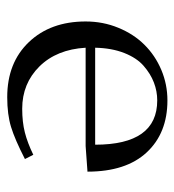

<svg xmlns="http://www.w3.org/2000/svg" viewBox="5 -498 499 550"><g transform="rotate(90 255.0 -222.5)"><path d="M41 -217.8Q41 -267.6 59.1 -311.5Q77.1 -355.5 107.7 -386.2Q138.2 -417 179.7 -434.6Q221.2 -452.1 267.1 -452.1Q360.8 -452.1 416 -392.8Q471.2 -333.5 471.2 -223.1L397.9 -217.8H116.2Q121.1 -134.8 169.9 -85.4Q218.8 -36.1 291 -36.1Q329.1 -36.1 358.9 -43.7Q388.7 -51.3 422.9 -67.9L435.1 -43.9Q378.9 -15.1 343.3 -4.2Q307.6 6.8 257.8 6.8Q159.2 6.8 100.1 -55.2Q41 -117.2 41 -217.8ZM116.2 -245.1H394Q394 -422.9 267.1 -422.9Q240.7 -422.9 215.8 -413.3Q190.9 -403.8 168.2 -384Q145.5 -364.3 131.3 -328.4Q117.2 -292.5 116.2 -245.1Z"/></g></svg>

Font: Dehuti
Style: Book
Weight: 400
Version: Version 1.2